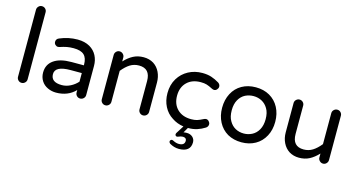

<svg xmlns="http://www.w3.org/2000/svg" viewBox="-93 -1128 3278 1753"><g transform="rotate(15 1546.0 -251.0)"><path d="M76.2 -39.1V-672.9Q76.2 -691.4 89.4 -705.1Q102.5 -718.8 121.1 -718.8Q140.6 -718.8 153.8 -705.6Q167 -692.4 167 -672.9V-39.1Q167 -20.5 153.3 -7.3Q139.6 5.9 121.1 5.9Q102.5 5.9 89.4 -7.3Q76.2 -20.5 76.2 -39.1Z M368.2 -6.8Q330.1 -24.4 308.6 -58.6Q287.1 -92.8 287.1 -136.7Q287.1 -212.9 346.2 -254.4Q405.3 -295.9 512.7 -295.9H629.9V-302.7Q629.9 -365.2 599.1 -394Q568.4 -422.9 500 -422.9Q464.8 -422.9 436.5 -417.5Q408.2 -412.1 370.1 -399.4L357.4 -397.5Q342.8 -397.5 331.5 -408.7Q320.3 -419.9 320.3 -435.5Q320.3 -462.9 346.7 -473.6Q428.7 -508.8 515.6 -508.8Q583 -508.8 630.9 -481.4Q675.8 -455.1 698.2 -411.6Q720.7 -368.2 720.7 -315.4V-39.1Q720.7 -20.5 707 -7.3Q693.4 5.9 674.8 5.9Q656.2 5.9 643.1 -7.3Q629.9 -20.5 629.9 -39.1V-62.5Q559.6 10.7 447.3 10.7Q405.3 10.7 368.2 -6.8ZM629.9 -141.6V-222.7H524.4Q377.9 -222.7 377.9 -146.5Q377.9 -69.3 480.5 -69.3Q522.5 -69.3 562 -89.4Q601.6 -109.4 629.9 -141.6Z M868.2 -39.1V-458Q868.2 -476.6 881.3 -490.2Q894.5 -503.9 913.1 -503.9Q931.6 -503.9 945.3 -490.2Q959 -476.6 959 -458V-420.9Q999 -463.9 1042 -486.3Q1085 -508.8 1139.6 -508.8Q1193.4 -508.8 1234.4 -483.4Q1273.4 -458 1294.4 -414.1Q1315.4 -370.1 1315.4 -316.4V-39.1Q1315.4 -20.5 1301.8 -7.3Q1288.1 5.9 1269.5 5.9Q1251 5.9 1237.8 -7.3Q1224.6 -20.5 1224.6 -39.1V-306.6Q1224.6 -424.8 1118.2 -424.8Q1071.3 -424.8 1033.7 -401.4Q996.1 -377.9 959 -332V-39.1Q959 -20.5 945.3 -7.3Q931.6 5.9 913.1 5.9Q894.5 5.9 881.3 -7.3Q868.2 -20.5 868.2 -39.1Z M1576.2 191.4Q1565.4 181.6 1565.4 173.8Q1565.4 165 1570.8 159.2Q1576.2 153.3 1585 153.3Q1588.9 153.3 1594.7 156.2Q1626 172.9 1652.3 172.9Q1707 172.9 1707 128.9Q1707 115.2 1697.8 107.4Q1688.5 99.6 1672.9 99.6Q1653.3 99.6 1629.9 110.4Q1624 113.3 1620.1 113.3Q1613.3 113.3 1607.4 108.4Q1601.6 103.5 1601.6 96.7Q1601.6 88.9 1605.5 82L1652.3 7.8Q1590.8 -1 1542 -34.2Q1490.2 -66.4 1461.4 -122.6Q1432.6 -178.7 1432.6 -249Q1432.6 -328.1 1468.8 -387.7Q1503.9 -445.3 1563 -477.1Q1622.1 -508.8 1694.3 -508.8Q1743.2 -508.8 1780.3 -496.6Q1817.4 -484.4 1854.5 -461.9Q1874 -448.2 1874 -426.8Q1874 -412.1 1862.3 -399.4Q1850.6 -386.7 1835.9 -386.7Q1826.2 -386.7 1814.5 -392.6Q1780.3 -410.2 1757.8 -417Q1735.4 -423.8 1702.1 -423.8Q1620.1 -423.8 1571.8 -376.5Q1523.4 -329.1 1523.4 -249Q1523.4 -168.9 1571.8 -121.6Q1620.1 -74.2 1702.1 -74.2Q1735.4 -74.2 1757.8 -81.1Q1780.3 -87.9 1814.5 -105.5Q1826.2 -111.3 1835.9 -111.3Q1850.6 -111.3 1862.3 -98.6Q1874 -85.9 1874 -71.3Q1874 -49.8 1854.5 -36.1Q1819.3 -13.7 1781.2 -1.5Q1743.2 10.7 1695.3 10.7L1667 59.6Q1681.6 56.6 1698.2 56.6Q1731.4 56.6 1752.9 76.2Q1774.4 95.7 1774.4 126Q1774.4 170.9 1746.6 193.8Q1718.8 216.8 1665 216.8Q1619.1 216.8 1576.2 191.4Z M2068.4 -21.5Q2011.7 -54.7 1980.5 -114.3Q1949.2 -173.8 1949.2 -249Q1949.2 -325.2 1980.5 -384.8Q2011.7 -444.3 2068.8 -476.6Q2126 -508.8 2200.2 -508.8Q2274.4 -508.8 2331.1 -476.6Q2388.7 -443.4 2419.9 -384.3Q2451.2 -325.2 2451.2 -249Q2451.2 -172.9 2419.9 -114.3Q2387.7 -53.7 2330.6 -21.5Q2273.4 10.7 2200.2 10.7Q2126 10.7 2068.4 -21.5ZM2277.3 -90.8Q2315.4 -110.4 2337.9 -150.9Q2360.4 -191.4 2360.4 -250Q2360.4 -311.5 2336.9 -349.6Q2315.4 -386.7 2279.8 -406.2Q2244.1 -425.8 2200.2 -425.8Q2160.2 -425.8 2123 -408.2Q2085 -388.7 2062.5 -348.6Q2040 -308.6 2040 -250Q2040 -187.5 2063.5 -149.4Q2085 -111.3 2120.6 -91.8Q2156.2 -72.3 2200.2 -72.3Q2240.2 -72.3 2277.3 -90.8Z M2650.4 -14.6Q2611.3 -40 2589.8 -84Q2568.4 -127.9 2568.4 -181.6V-459Q2568.4 -477.5 2582 -490.7Q2595.7 -503.9 2614.3 -503.9Q2632.8 -503.9 2646 -490.7Q2659.2 -477.5 2659.2 -459V-191.4Q2659.2 -73.2 2765.6 -73.2Q2812.5 -73.2 2850.1 -96.7Q2887.7 -120.1 2924.8 -166V-459Q2924.8 -477.5 2938.5 -490.7Q2952.1 -503.9 2970.7 -503.9Q2989.3 -503.9 3002.4 -490.7Q3015.6 -477.5 3015.6 -459V-40Q3015.6 -21.5 3002.4 -7.8Q2989.3 5.9 2970.7 5.9Q2952.1 5.9 2938.5 -7.8Q2924.8 -21.5 2924.8 -40V-77.1Q2884.8 -34.2 2841.8 -11.7Q2798.8 10.7 2744.1 10.7Q2691.4 10.7 2650.4 -14.6Z"/></g></svg>

Font: jf-openhuninn-2.1
Style: Regular
Weight: 400
Designer: [Kosugi Maru]
Designed by MOTOYA      

[Varela Round]
Joe Prince (Latin component); Avraham Cornfeld (Hebrew component)
Foundry: justfont Co., Ltd.
Version: 2.1